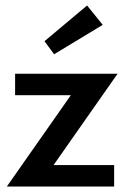

<svg xmlns="http://www.w3.org/2000/svg" viewBox="-20 -679 470 699"><path d="M35 -410.5H408L175 -78H395.5V0H5L238 -332.5H35ZM177 -481.5 142 -529 297 -659 354 -588.5Z"/></svg>

Font: League Spartan Thin Medium
Style: Regular
Weight: 500
Version: Version 2.002